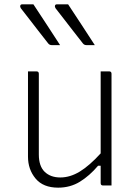

<svg xmlns="http://www.w3.org/2000/svg" viewBox="-20 -855 640 885"><path d="M134 -835Q165 -788 196.5 -740Q228 -692 257 -647H219Q208 -647 202 -655Q175 -690 155.5 -714.5Q136 -739 118 -763Q100 -787 76 -817Q72 -823 73.5 -829Q75 -835 82 -835ZM294 -835Q325 -788 356.5 -740Q388 -692 417 -647H379Q368 -647 362 -655Q335 -690 315.5 -714.5Q296 -739 278 -763Q260 -787 236 -817Q232 -823 233.5 -829Q235 -835 242 -835ZM148 -526Q159 -526 159 -515V-143Q159 -89 186 -63Q213 -37 258 -37Q303 -37 347.5 -64Q392 -91 444 -148V-526H483Q494 -526 494 -515V0H455Q444 0 444 -11V-91H432Q393 -45 348.5 -17.5Q304 10 248 10Q179 10 144 -32Q109 -74 109 -133V-526Z"/></svg>

Font: Recursive Sn Lnr St Lt
Style: Regular
Weight: 300
Version: Version 1.079;hotconv 1.0.112;makeotfexe 2.5.65598; ttfautoh